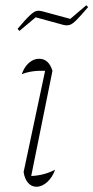

<svg xmlns="http://www.w3.org/2000/svg" viewBox="-20 -707 356 732"><path d="M190 -60Q180 -31 160 -13Q140 5 119 5Q100 5 87 -10Q74 -25 70 -51L152 -437Q99 -439 63 -424Q72 -451 90 -467Q108 -483 129 -483Q166 -483 180 -437L99 -36Q148 -38 190 -60ZM54 -589 47 -597Q79 -635 95 -649.5Q111 -664 120.5 -665.5Q130 -667 141 -664L248 -635L309 -687L316 -680Q287 -646 271.5 -630.5Q256 -615 245.5 -612Q235 -609 222 -612L116 -641Z"/></svg>

Font: Piazzolla Thin
Style: Italic
Weight: 100
Italic angle: -11.3°
Designer: Juan Pablo del Peral
Foundry: Huerta Tipografica
Version: Version 1.330